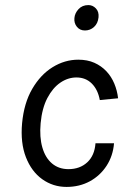

<svg xmlns="http://www.w3.org/2000/svg" viewBox="-20 -725 503 756"><path d="M242 11Q189 11 146.5 -19.2Q104 -49.5 82 -106Q60 -162.5 67 -240Q74.5 -319.5 107 -375.2Q139.5 -431 187.2 -460.5Q235 -490 288.5 -490Q324 -490 351.5 -477.8Q379 -465.5 398.8 -444.5Q418.5 -423.5 430 -396Q441.5 -368.5 445 -338L373 -331Q365.5 -372 341.5 -396Q317.5 -420 281 -420Q247.5 -420 217.5 -399.5Q187.5 -379 166.5 -339Q145.5 -299 140 -240Q135 -185 146.8 -144.2Q158.5 -103.5 185 -81.2Q211.5 -59 249.5 -59Q294.5 -59 323.5 -85.8Q352.5 -112.5 356 -161H429Q425 -111.5 399.8 -72.5Q374.5 -33.5 333.8 -11.2Q293 11 242 11ZM314.5 -605Q294.5 -605 282.8 -619.5Q271 -634 273 -654Q274.5 -673 289.2 -689Q304 -705 328 -705Q345 -705 357.5 -692Q370 -679 368 -657Q365.5 -632.5 350.2 -618.8Q335 -605 314.5 -605Z"/></svg>

Font: Karla
Style: Italic
Weight: 400
Italic angle: -8°
Designer: Jonathan Pinhorn
Version: Version 2.004;gftools[0.9.33]